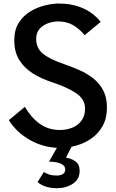

<svg xmlns="http://www.w3.org/2000/svg" viewBox="-20 -804 640 1062"><path d="M312 14Q224.5 14 148.2 -28.2Q72 -70.5 29 -139.5L117.5 -213Q153 -152.5 200.5 -118.8Q248 -85 311 -85Q348 -85 379.8 -97.8Q411.5 -110.5 431 -137Q450.5 -163.5 450.5 -203.5Q450.5 -255 401.8 -288Q353 -321 270 -348.5Q212 -367 164.2 -396.2Q116.5 -425.5 87.8 -470.2Q59 -515 59 -581Q59 -639.5 84.2 -678.8Q109.5 -718 148.5 -741.2Q187.5 -764.5 229.8 -774.5Q272 -784.5 306 -784.5Q378 -784.5 437 -759.2Q496 -734 537 -683L448 -609.5Q418 -646 382.8 -665.8Q347.5 -685.5 302.5 -685.5Q273.5 -685.5 245.2 -675.2Q217 -665 198.5 -643.8Q180 -622.5 180 -589Q180 -539 216.5 -508Q253 -477 335.5 -449Q378.5 -434 420.5 -415.5Q462.5 -397 496.5 -370Q530.5 -343 551 -304Q571.5 -265 571.5 -209Q571.5 -150.5 548.2 -108.2Q525 -66 486.8 -39Q448.5 -12 402.8 1Q357 14 312 14ZM295.5 237Q259.5 237 231.5 227.5Q203.5 218 188 202.5L223 146.5Q233 155 251.5 161Q270 167 293 167Q314.5 167 327.8 158.5Q341 150 341 133.5Q341 112.5 317.2 101.5Q293.5 90.5 251 90L302.5 0H379.5L345 68Q375 72.5 397.8 89Q420.5 105.5 420.5 141Q420.5 187.5 383 212.2Q345.5 237 295.5 237Z"/></svg>

Font: Junction SemiBold
Style: Regular
Weight: 600
Designer: Caroline Hadilaksono
Foundry: Caroline Hadilaksono, Tyler Finck, The League of Moveable Type
Version: Version 2.000; ttfautohint (v1.8.3)